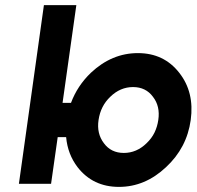

<svg xmlns="http://www.w3.org/2000/svg" viewBox="-20 -720 770 752"><path d="M152 -700 54 0H180L206 -183H239Q245 -116 284 -65Q344 12 446 12Q548 12 630 -65Q712 -141 727 -250Q742 -359 682 -435Q622 -512 520 -512Q418 -512 336 -435Q283 -384 258 -317H225L279 -700ZM501 -379Q551 -379 579 -341Q608 -304 600 -250Q596 -223 585 -200.5Q574 -178 554 -159Q515 -121 465 -121Q415 -121 387 -159Q358 -197 366 -250Q374 -305 412 -341Q451 -379 501 -379Z"/></svg>

Font: Unageo
Style: Bold-Italic
Weight: 700
Designer: Richard Sepsi
Foundry: Richard Sepsi
Version: Version 2.000